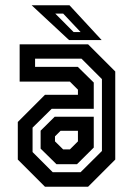

<svg xmlns="http://www.w3.org/2000/svg" viewBox="-20 -708 504 728"><path d="M150.5 0 47.5 -103V-245.5L150.5 -348.5H275.5V-368L245 -398.5H54.5V-540H314L417 -437V-103L314 0ZM180 -55H285.5L366.5 -135.5V-408L289 -485.5H113V-454.5H275L335.5 -395V-295.5H176L103.5 -224V-131.5ZM194 -85.5 134 -144.5V-212.5L187.5 -265.5H335.5V-148.5L272 -85.5ZM219.5 -141.5H245L275.5 -172V-212H209.5L188.5 -191V-172ZM365.5 -556H242L100 -688H243.5ZM285.5 -586.5 219.5 -656.5H189.5L259 -586.5Z"/></svg>

Font: Tourney Condensed SemiBold
Style: Regular
Weight: 600
Width: 3
Designer: Tyler Finck
Foundry: Etcetera Type Co
Version: Version 1.010; ttfautohint (v1.8.3)